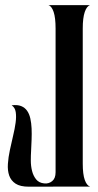

<svg xmlns="http://www.w3.org/2000/svg" viewBox="-20 -721 378 742"><path d="M18.1 -140.6Q23.9 -168.5 30.5 -195.8Q37.1 -223.1 40.3 -246.6Q43.5 -270 40.8 -287.8Q38.1 -305.7 24.9 -314Q47.4 -316.9 61.8 -311Q76.2 -305.2 84.7 -293Q93.3 -280.8 97.2 -263.2Q101.1 -245.6 102.1 -224.9Q103 -204.1 102.1 -181.4Q101.1 -158.7 100.1 -136.2Q99.1 -121.1 99.1 -100.3Q99.1 -79.6 103.8 -60.8Q108.4 -42 119.4 -28.1Q130.4 -14.2 150.9 -12.2Q168.5 -10.3 181.6 -21Q194.8 -31.7 194.8 -55.2V-610.8Q194.8 -652.3 187.3 -674.8Q179.7 -697.3 167 -701.2H328.1Q315.4 -697.3 307.6 -674.8Q299.8 -652.3 299.8 -610.8V-88.9Q299.8 -47.4 307.6 -25.6Q315.4 -3.9 328.1 0Q267.1 0 209.5 0.2Q151.9 0.5 91.8 0.5Q58.1 0.5 40.3 -11.2Q22.5 -22.9 15.6 -42.5Q8.8 -62 10.5 -87.6Q12.2 -113.3 18.1 -140.6Z"/></svg>

Font: 003 KoZ KJR
Style: Regular
Weight: 400
Designer: Ko Z, Min Khaing
Foundry: Your Own Font Foundry
Version: Version 2.50;March 29, 2020;